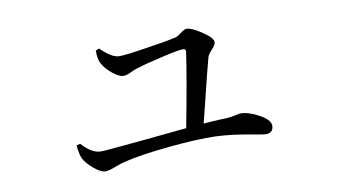

<svg xmlns="http://www.w3.org/2000/svg" viewBox="-51 -558 1103 625"><g transform="rotate(-10 500.0 -245.5)"><path d="M253.9 -40Q237.3 -40 213.9 -60.5Q192.4 -79.1 184.6 -94.7Q177.7 -109.4 174.8 -139.6L187.5 -142.6Q219.7 -106.4 250 -106.4Q265.6 -106.4 377 -117.2Q481.4 -127.9 536.1 -132.8Q568.4 -301.8 579.1 -378.9Q579.1 -387.7 570.3 -387.7Q554.7 -387.7 496.1 -374Q444.3 -362.3 413.1 -352.5Q406.2 -350.6 393.6 -344.7Q376 -335.9 365.2 -335.9Q350.6 -335.9 329.1 -353.5Q307.6 -371.1 297.9 -389.6Q290 -404.3 290 -432.6L301.8 -437.5Q337.9 -401.4 362.3 -401.4Q387.7 -401.4 458 -413.1Q519.5 -421.9 552.7 -429.7Q560.5 -431.6 573.2 -441.4Q585.9 -451.2 592.8 -451.2Q609.4 -451.2 641.6 -429.7Q675.8 -407.2 675.8 -393.6Q675.8 -383.8 663.1 -370.6Q650.4 -357.4 647.5 -347.7Q639.6 -320.3 608.4 -192.4Q598.6 -154.3 594.7 -137.7Q616.2 -139.6 655.3 -141.6Q660.2 -141.6 663.1 -141.6Q686.5 -142.6 707 -147.5Q714.8 -149.4 717.8 -149.4Q744.1 -149.4 778.3 -130.9Q813.5 -111.3 813.5 -92.8Q813.5 -68.4 788.1 -68.4Q780.3 -68.4 750 -74.2Q678.7 -87.9 626 -89.8Q567.4 -91.8 471.2 -82.5Q375 -73.2 320.3 -59.6Q306.6 -56.6 287.1 -48.8Q264.6 -40 253.9 -40Z"/></g></svg>

Font: Bpmf Zihi Only R
Style: R
Weight: 400
Foundry: But Ko
Version: Version 1.320